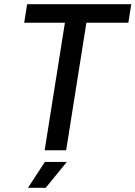

<svg xmlns="http://www.w3.org/2000/svg" viewBox="-20 -720 649 920"><path d="M110 -700 96 -611H291L194 0H297L394 -611H595L609 -700ZM114 180H199L300 56H195Z"/></svg>

Font: Arthouse Owned Medium
Style: Italic
Weight: 500
Italic angle: -10°
Designer: Jeremy Tribby
Foundry: Tribby Type
Version: Version 1.000;PS 001.000;hotconv 1.0.88;makeotf.lib2.5.64775